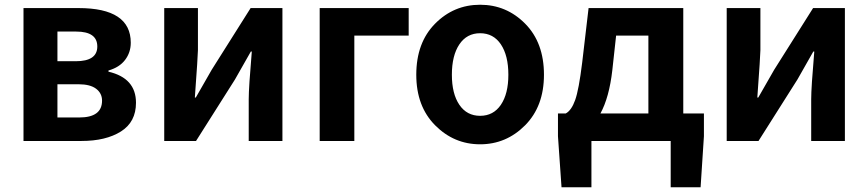

<svg xmlns="http://www.w3.org/2000/svg" viewBox="-20 -594 3658 809"><path d="M79 0V-560H311Q531 -560 531 -414Q531 -373 507 -341.5Q483 -310 437 -297V-292Q553 -265 553 -161Q553 -80 489.5 -40Q426 0 323 0ZM222 -336H299Q390 -336 390 -398Q390 -461 301 -461H222ZM222 -99H314Q410 -99 410 -170Q410 -201 385 -220Q360 -239 311 -239H222Z M672 0V-560H814V-383Q814 -362 801 -183H805Q869 -294 872 -300L1036 -560H1170V0H1028V-176Q1028 -225 1041 -377H1037Q987 -290 970 -259L806 0Z M1327 0V-560H1702V-444H1473V0Z M1734 -279Q1734 -414 1813 -494Q1892 -574 2003 -574Q2114 -574 2193 -494Q2272 -414 2272 -279Q2272 -146 2192.5 -66Q2113 14 2003 14Q1893 14 1813.5 -66Q1734 -146 1734 -279ZM2122 -279Q2122 -360 2090.5 -407Q2059 -454 2003 -454Q1947 -454 1915.5 -407Q1884 -360 1884 -279Q1884 -199 1915.5 -152.5Q1947 -106 2003 -106Q2059 -106 2090.5 -152.5Q2122 -199 2122 -279Z M2510 -116H2712V-444H2576L2560 -298Q2547 -184 2510 -116ZM2859 -116H2946V-20L2932 195H2806V0H2472V195H2346L2331 -20V-116H2364Q2388 -129 2403.5 -172.5Q2419 -216 2433 -330L2460 -560H2859Z M3042 0V-560H3184V-383Q3184 -362 3171 -183H3175Q3239 -294 3242 -300L3406 -560H3540V0H3398V-176Q3398 -225 3411 -377H3407Q3357 -290 3340 -259L3176 0Z"/></svg>

Font: Noto Sans Korean Bold
Style: Bold
Weight: 700
Designer: Ryoko NISHIZUKA  (kana & ideographs); Paul D. Hunt (Latin, Greek & Cyrillic); Wenlong ZHANG  (bopomofo); Sandoll Communi
Foundry: Adobe Systems Incorporated
Version: Version 1.000;PS 1;hotconv 1.0.78;makeotf.lib2.5.61930